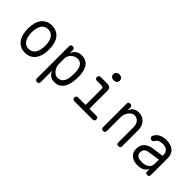

<svg xmlns="http://www.w3.org/2000/svg" viewBox="77 -1705 2845 2845"><g transform="rotate(45 1500.0 -282.0)"><path d="M300 10Q244 10 203 -11Q162 -32 134 -70Q106 -108 92.5 -160.5Q79 -213 79 -276Q79 -339 92.5 -391Q106 -443 133.5 -480.5Q161 -518 202.5 -539Q244 -560 301 -560Q357 -560 399 -539Q441 -518 468 -480.5Q495 -443 508 -391Q521 -339 521 -277Q521 -213 507.5 -160.5Q494 -108 466.5 -70Q439 -32 397.5 -11Q356 10 300 10ZM300 -69Q336 -69 362.5 -84Q389 -99 406.5 -126Q424 -153 433 -191.5Q442 -230 442 -277Q442 -322 433.5 -359.5Q425 -397 407.5 -424Q390 -451 363.5 -466Q337 -481 301 -481Q264 -481 237 -466Q210 -451 192.5 -424Q175 -397 166.5 -359Q158 -321 158 -275Q158 -229 167 -191Q176 -153 193.5 -126Q211 -99 237.5 -84Q264 -69 300 -69Z M735 -560Q755 -560 765 -550Q775 -540 775 -520V-453Q783 -476 795.5 -495Q808 -514 826 -528.5Q844 -543 868 -551.5Q892 -560 923 -560Q983 -560 1020.5 -536.5Q1058 -513 1079.5 -474.5Q1101 -436 1108.5 -389Q1116 -342 1116 -294Q1116 -240 1107.5 -185.5Q1099 -131 1077 -87.5Q1055 -44 1016 -17Q977 10 915 10Q860 10 822.5 -19Q785 -48 775 -96V150Q775 171 765 180.5Q755 190 735 190Q715 190 705 180.5Q695 171 695 150V-520Q695 -540 705 -550Q715 -560 735 -560ZM916 -481Q888 -481 862 -469.5Q836 -458 817 -439Q798 -420 786.5 -396Q775 -372 775 -347V-224Q775 -199 784.5 -172Q794 -145 811 -122Q828 -99 851.5 -84Q875 -69 902 -69Q946 -69 972.5 -88Q999 -107 1013.5 -138.5Q1028 -170 1032.5 -209.5Q1037 -249 1037 -290Q1037 -329 1031.5 -364Q1026 -399 1012 -425.5Q998 -452 975 -466.5Q952 -481 916 -481Z M1711 -79Q1729 -79 1739.5 -68Q1750 -57 1750 -39.5Q1750 -22 1739.5 -11Q1729 0 1712 0H1326Q1308 0 1298 -11Q1288 -22 1288 -39.5Q1288 -57 1298 -68Q1308 -79 1326 -79H1484V-413Q1484 -432 1475 -441.5Q1466 -451 1447 -451H1348Q1330 -451 1319.5 -462Q1309 -473 1309 -490.5Q1309 -508 1319.5 -519Q1330 -530 1348 -530H1489Q1527 -530 1545.5 -511.5Q1564 -493 1564 -455V-79ZM1520 -631Q1489 -631 1470.5 -647Q1452 -663 1452 -691Q1452 -720 1470.5 -737Q1489 -754 1520 -754Q1551 -754 1569.5 -737Q1588 -720 1588 -691Q1588 -664 1569.5 -647.5Q1551 -631 1520 -631Z M1980 -326V-30Q1980 -9 1970 0.5Q1960 10 1940 10Q1920 10 1910 0.5Q1900 -9 1900 -30V-520Q1900 -541 1910 -550.5Q1920 -560 1940 -560Q1960 -560 1970 -550.5Q1980 -541 1980 -520V-454Q1995 -504 2030 -532Q2065 -560 2120 -560Q2160 -560 2193 -546Q2226 -532 2250 -507Q2274 -482 2287 -447Q2300 -412 2300 -369V-30Q2300 -9 2290 0.5Q2280 10 2260 10Q2240 10 2230 0.5Q2220 -9 2220 -30V-347Q2220 -374 2213 -399Q2206 -424 2191.5 -443Q2177 -462 2156 -473.5Q2135 -485 2107 -485Q2080 -485 2056.5 -469.5Q2033 -454 2016 -430.5Q1999 -407 1989.5 -379Q1980 -351 1980 -326Z M2824 -353V-375Q2824 -402 2814.5 -422Q2805 -442 2789 -455Q2773 -468 2750.5 -474.5Q2728 -481 2702 -481Q2661 -481 2631.5 -467.5Q2602 -454 2586 -426Q2581 -419 2577 -414Q2573 -409 2569 -406Q2565 -403 2560.5 -401.5Q2556 -400 2551 -400Q2523 -400 2511 -419.5Q2499 -439 2511 -461Q2523 -487 2543 -506Q2563 -525 2589 -537Q2615 -549 2644 -554.5Q2673 -560 2702 -560Q2746 -560 2783 -549Q2820 -538 2847 -515.5Q2874 -493 2888.5 -458.5Q2903 -424 2903 -377V-29Q2903 -9 2894 0.5Q2885 10 2864.5 10Q2844 10 2834.5 0.5Q2825 -9 2825 -30V-80Q2817 -62 2803.5 -45.5Q2790 -29 2770.5 -16.5Q2751 -4 2722.5 3Q2694 10 2656 10Q2616 10 2582.5 0Q2549 -10 2524.5 -30Q2500 -50 2486 -80Q2472 -110 2472 -151Q2472 -194 2485.5 -225Q2499 -256 2523 -277Q2547 -298 2579.5 -311Q2612 -324 2649 -329ZM2824 -273 2653 -249Q2607 -243 2579 -222.5Q2551 -202 2551 -154Q2551 -128 2561 -111.5Q2571 -95 2588 -85.5Q2605 -76 2627.5 -72.5Q2650 -69 2676 -69Q2704 -69 2731 -75.5Q2758 -82 2778.5 -96Q2799 -110 2811.5 -131.5Q2824 -153 2824 -183Z"/></g></svg>

Font: Maple Mono Normal NL Light
Style: Regular
Weight: 300
Monospace: yes
Designer: subframe7536
Version: Version 7.000